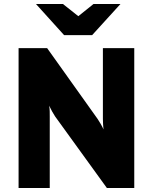

<svg xmlns="http://www.w3.org/2000/svg" viewBox="-20 -941 765 961"><path d="M73 0V-700H216L469 -345Q473.5 -338.5 483.5 -321.5Q493.5 -304.5 498 -293Q496.5 -303 495.8 -320.8Q495 -338.5 495 -346V-700H652V0H515L256 -358Q251 -365 241.2 -382.5Q231.5 -400 226 -412Q228.5 -398.5 228.8 -383.2Q229 -368 229 -358V0ZM301 -765 160 -921H295L372 -860L448 -921H583L441 -765Z"/></svg>

Font: Overpass Black
Style: Regular
Weight: 900
Designer: Delve Withrington, Dave Bailey, Thomas Jockin
Foundry: Delve Fonts LLC
Version: Version 4.000; ttfautohint (v1.8.3)